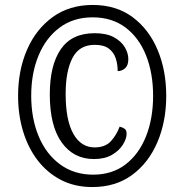

<svg xmlns="http://www.w3.org/2000/svg" viewBox="-20 -745 745 775"><path d="M353 10Q281 10 225.5 -19Q170 -48 131.5 -98.5Q93 -149 73 -215.5Q53 -282 53 -358Q53 -461 89 -544Q125 -627 192.5 -676Q260 -725 354 -725Q449 -725 515 -676Q581 -627 616 -544Q651 -461 651 -358Q651 -255 615.5 -171.5Q580 -88 513.5 -39Q447 10 353 10ZM356 -40Q433 -40 487 -81.5Q541 -123 569.5 -195Q598 -267 598 -358Q598 -450 569.5 -521.5Q541 -593 486.5 -634Q432 -675 354 -675Q276 -675 220.5 -633.5Q165 -592 135.5 -520.5Q106 -449 106 -359Q106 -267 136 -195Q166 -123 222.5 -81.5Q279 -40 356 -40ZM359 -103Q277 -103 229 -170Q181 -237 181 -364Q181 -482 225.5 -546.5Q270 -611 362 -611Q410 -611 440 -594.5Q470 -578 484 -554Q498 -530 498 -506Q498 -481 485 -469.5Q472 -458 455 -458Q455 -486 447 -510Q439 -534 419 -549Q399 -564 362 -564Q300 -564 272.5 -511Q245 -458 245 -366Q245 -260 276 -205Q307 -150 362 -150Q404 -150 427 -174.5Q450 -199 463 -234Q477 -230 484 -224.5Q491 -219 491 -205Q491 -185 476 -161Q461 -137 432 -120Q403 -103 359 -103Z"/></svg>

Font: Noto Serif Thai ExtraCondensed Black
Style: Regular
Weight: 900
Width: 2
Designer: Monotype Design Team
Foundry: Monotype Imaging Inc.
Version: Version 2.002; ttfautohint (v1.8.4.7-5d5b)